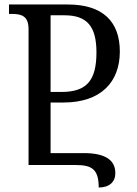

<svg xmlns="http://www.w3.org/2000/svg" viewBox="-20 -734 611 854"><path d="M419 100C467 100 493 75 493 36C493 -26 442 -53 353 -53H205V-278H262C429 -278 513 -369 513 -505C513 -639 436 -714 282 -714H20V-672H34C78 -672 107 -661 107 -604V0H317C389 0 419 19 419 100ZM205 -325V-666H267C367 -666 409 -617 409 -501C409 -375 365 -325 253 -325Z"/></svg>

Font: Noto Serif Georgian SemiCondensed
Style: Regular
Weight: 400
Width: 4
Designer: Monotype Design Team, Akaki Razmadze
Foundry: Google LLC
Version: Version 2.003